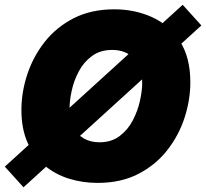

<svg xmlns="http://www.w3.org/2000/svg" viewBox="-53 -756 867 808"><path d="M357.4 13.7Q293.9 13.7 236.3 -4.4Q178.7 -22.5 133.8 -60.1Q88.9 -97.7 63 -155.8Q37.1 -213.9 37.1 -293.5Q37.1 -367.2 61.5 -441.9Q85.9 -516.6 134.5 -578.9Q183.1 -641.1 256.6 -679Q330.1 -716.8 428.2 -716.8Q514.2 -716.8 586.9 -683.8Q659.7 -650.9 703.9 -582.8Q748 -514.6 748 -409.2Q748 -335.9 723.9 -261.2Q699.7 -186.5 651.1 -124.3Q602.5 -62 529.3 -24.2Q456.1 13.7 357.4 13.7ZM365.2 -157.2Q416 -157.2 450.7 -183.6Q485.4 -210 506.1 -250Q526.9 -290 536.1 -332.3Q545.4 -374.5 545.4 -406.2Q545.4 -473.1 511 -509.5Q476.6 -545.9 419.4 -545.9Q368.7 -545.9 334 -520.3Q299.3 -494.6 278.6 -455.6Q257.8 -416.5 248.8 -374.5Q239.7 -332.5 239.7 -300.3Q239.7 -253.9 255.4 -221.9Q271 -189.9 299.3 -173.6Q327.6 -157.2 365.2 -157.2ZM45.9 32.2 -32.7 -54.7 715.8 -735.8 794.4 -648.9Z"/></svg>

Font: Schibsted Grotesk Black
Style: Italic
Weight: 900
Italic angle: -12°
Designer: Bakken & Baeck AS, Henrik Kongsvoll
Foundry: Schibsted ASA
Version: Version 1.100;gftools[0.9.25]